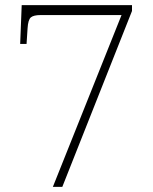

<svg xmlns="http://www.w3.org/2000/svg" viewBox="-20 -732 599 752"><path d="M187 0 456 -673H139Q112 -673 101 -664Q90 -655 88 -621L84 -560H59L65 -712H497V-689L224 0Z"/></svg>

Font: Noto Serif Tamil ExtraLight
Style: Regular
Weight: 200
Designer: Indian Type Foundry, Tom Grace, and the Monotype Design Team
Foundry: Monotype Imaging Inc.
Version: Version 2.004; ttfautohint (v1.8.4.7-5d5b)